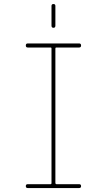

<svg xmlns="http://www.w3.org/2000/svg" viewBox="-20 -950 540 970"><path d="M240.2 -820.3V-919.9Q240.2 -929.7 250 -929.7Q259.8 -929.7 259.8 -919.9V-820.3Q259.8 -809.6 250 -809.6Q240.2 -809.6 240.2 -820.3ZM235.4 -19.5Q240.2 -19.5 240.2 -25.4V-705.1Q240.2 -710 235.4 -710H120.1Q110.4 -710 110.4 -720.2Q110.4 -730.5 120.1 -730.5H379.9Q389.6 -730.5 389.6 -720.2Q389.6 -710 379.9 -710H264.6Q259.8 -710 259.8 -705.1V-25.4Q259.8 -20.5 264.6 -19.5H379.9Q389.6 -19.5 389.6 -9.8Q389.6 0 379.9 0H120.1Q110.4 0 110.4 -9.8Q110.4 -19.5 120.1 -19.5Z"/></svg>

Font: Rounded-L Mgen+ 2m thin
Style: Regular
Weight: 100
Designer: [Source Han Sans]
Ryoko NISHIZUKA  (kana & ideographs); Paul D. Hunt (Latin, Greek & Cyrillic); Wenlong ZHANG  (bopomofo
Version: Version 1.059.20150602